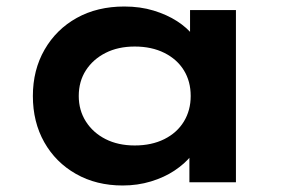

<svg xmlns="http://www.w3.org/2000/svg" viewBox="-20 -560 888 590"><path d="M357 10Q276 10 213.5 -25.5Q151 -61 116 -123Q81 -185 81 -265Q81 -345 117 -407.5Q153 -470 216 -505Q279 -540 362 -540Q411 -540 452 -527.5Q493 -515 524 -495Q555 -475 574.5 -450Q594 -425 598 -401L564 -400V-529H705V0H562V-138L592 -133Q588 -107 568 -82Q548 -57 516.5 -36Q485 -15 444 -2.5Q403 10 357 10ZM394 -113Q446 -113 485 -132.5Q524 -152 545 -186.5Q566 -221 566 -265Q566 -310 545 -344Q524 -378 485 -397.5Q446 -417 394 -417Q343 -417 304.5 -397.5Q266 -378 244 -344Q222 -310 222 -265Q222 -221 244 -186.5Q266 -152 304.5 -132.5Q343 -113 394 -113Z"/></svg>

Font: Lexend Giga SemiBold
Style: Regular
Weight: 600
Designer: Bonnie Shaver-Troup, Thomas Jockin
Foundry: Lexend
Version: Version 1.007